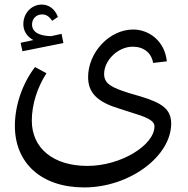

<svg xmlns="http://www.w3.org/2000/svg" viewBox="-20 -619 821 839"><path d="M348 200C546 200 728 64 728 -79C728 -144 685 -170 593 -198L545 -212C465 -237 435 -254 435 -296C435 -356 496 -415 560 -415C608 -415 642 -388 649 -344L709 -351C700 -440 631 -490 562 -490C458 -490 365 -390 365 -282C365 -211 409 -172 502 -144L549 -129C615 -109 655 -94 655 -67C655 15 509 106 362 106C213 106 119 29 119 -92C119 -162 143 -237 183 -299L133 -326C77 -253 45 -157 45 -69C45 93 160 200 348 200ZM70 -432 78 -395 257 -431 249 -471 203 -461C151 -462 120 -479 120 -512C120 -537 138 -556 164 -556C180 -556 194 -549 208 -528L233 -545C219 -582 192 -599 162 -599C120 -599 82 -564 82 -513C82 -484 98 -458 126 -444Z"/></svg>

Font: Wafeq
Style: Regular
Weight: 400
Designer: Rasmus Andersson & Azza Alameddine
Foundry: Google & TypeTogether
Version: Version 3.000;FEAKit 1.0